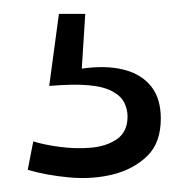

<svg xmlns="http://www.w3.org/2000/svg" viewBox="-20 -31 272 277"><path d="M20 214 28 173Q44 178 67 181Q90 184 112 182Q134 180 149 169.5Q164 159 164 137Q164 127 159.5 117.5Q155 108 142.5 101Q130 94 108 92Q86 90 51 93L65 -11H103L98 68Q133 63 158.5 69.5Q184 76 198 93.5Q212 111 212 140Q212 175 192.5 194Q173 213 143.5 220.5Q114 228 80.5 225Q47 222 20 214Z"/></svg>

Font: Bricolage Grotesque SemiCondensed ExtraLight
Style: Regular
Weight: 250
Width: 4
Designer: Mathieu Triay
Foundry: Atelier Triay
Version: Version 1.000;gftools[0.9.30]